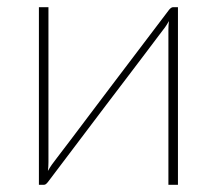

<svg xmlns="http://www.w3.org/2000/svg" viewBox="-20 -513 602 533"><path d="M474 -493V0H447.5V-430.5Q447.5 -442.5 449 -454.5Q446 -449 443.2 -444.8Q440.5 -440.5 438 -437Q437 -436 422.8 -417Q408.5 -398 385.5 -367.5Q362.5 -337 333.2 -298.5Q304 -260 273.5 -220Q202 -126 112.5 -7Q110.5 -4.5 107.8 -2.2Q105 0 102 0H88V-493H114.5V-62.5Q114.5 -50.5 113 -38.5Q116 -44 118.8 -48.2Q121.5 -52.5 124 -56Q124.5 -57 139 -76Q153.5 -95 176.5 -125.2Q199.5 -155.5 228.5 -194.2Q257.5 -233 288 -273Q359.5 -367 449.5 -486Q451.5 -488.5 454.5 -490.8Q457.5 -493 460 -493Z"/></svg>

Font: Lato 2
Style: Regular
Weight: 200
Designer: Lukasz Dziedzic with Adam Twardoch and Botio Nikoltchev
Foundry: tyPoland Lukasz Dziedzic
Version: Version 2.015; 2015-08-06; http://www.latofonts.com/